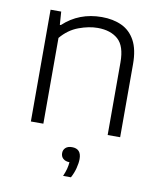

<svg xmlns="http://www.w3.org/2000/svg" viewBox="-86 -619 770 916"><g transform="rotate(10 299.0 -161.0)"><path d="M86 0V-541.5H137.5L142 -478H147Q223.5 -549.5 333.5 -549.5Q388.5 -549.5 430 -530.2Q471.5 -511 495 -468Q518.5 -425 518.5 -353.5V0H458V-352Q458 -431 421.8 -463Q385.5 -495 323 -495Q280.5 -495 231.8 -477Q183 -459 146.5 -415.5V0ZM282.5 229Q291.5 208 295.8 191.2Q300 174.5 301 159.5Q281 159 270 149Q259 139 259 122.5Q259 106.5 270 96.5Q281 86.5 301 86.5Q346 86.5 346 136Q346 155.5 339.5 180.8Q333 206 320.5 229Z"/></g></svg>

Font: Encode Sans SemiExpanded SemiExpanded Light
Style: Regular
Weight: 300
Width: 6
Designer: Multiple Designers
Foundry: Impallari Type
Version: Version 3.000; ttfautohint (v1.8.3) -l 8 -r 50 -G 200 -x 14 